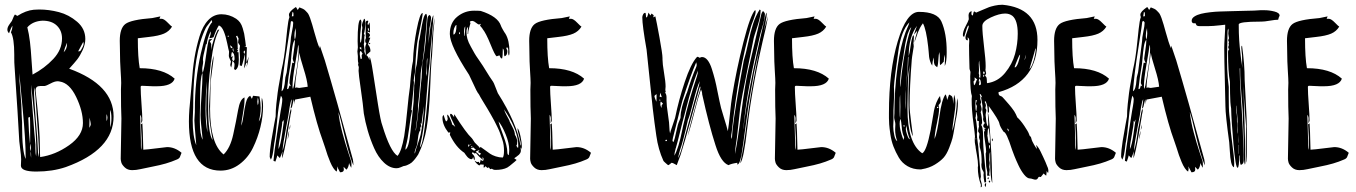

<svg xmlns="http://www.w3.org/2000/svg" viewBox="-20 -730 5707 808"><path d="M53 -663Q89 -686 122 -689Q125 -689 133 -689.5Q141 -690 145 -690Q186 -690 228 -679Q270 -668 304.5 -638.5Q339 -609 339 -566Q339 -543 327.5 -518.5Q316 -494 305 -480Q294 -466 274 -444L271 -441Q458 -373 458 -240Q458 -99 257 -27Q201 -8 133 -8Q68 -8 68 -33Q68 -38 68.5 -46.5Q69 -55 69 -59Q69 -75 64.5 -107.5Q60 -140 60 -155Q57 -219 41 -454Q40 -464 40 -486V-500Q40 -570 26 -594Q32 -608 32 -616V-622Q27 -615 18 -590Q11 -597 11 -605Q11 -612 14 -618Q17 -624 22.5 -631.5Q28 -639 30 -642Q39 -665 43 -669ZM241 -568Q241 -601 219.5 -622Q198 -643 159 -643Q118 -641 95 -615Q102 -588 106 -554.5Q110 -521 112.5 -479Q115 -437 117 -416Q168 -443 204.5 -482Q241 -521 241 -568ZM331 -551V-555Q309 -515 309 -514H312Q316 -515 317 -515Q318 -515 321.5 -520.5Q325 -526 328.5 -533.5Q332 -541 332 -546Q332 -549 331 -551ZM262 -545V-550Q252 -528 248 -510Q262 -524 262 -545ZM88 -68Q88 -139 75 -276.5Q62 -414 61 -423Q61 -395 66 -339.5Q71 -284 71 -256V-251Q71 -244 72 -232Q73 -220 73 -214V-200Q73 -93 88 -61ZM329 -212Q329 -263 300.5 -322Q272 -381 231 -387Q228 -388 222 -388Q210 -388 192.5 -378.5Q175 -369 167 -368H149Q130 -368 130 -351V-347Q148 -187 148 -106Q148 -81 149 -69Q213 -78 271 -119Q329 -160 329 -212ZM111 -373V-368Q111 -352 113 -320Q127 -133 129 -122V-105Q129 -83 132 -72Q132 -75 132.5 -81Q133 -87 133 -91Q133 -124 130.5 -164Q128 -204 125.5 -231Q123 -258 118 -305Q113 -352 111 -373ZM123 -362V-355Q123 -310 130.5 -226Q138 -142 139 -108Q139 -86 143 -69Q144 -75 144 -88Q144 -124 129 -324Q127 -350 123 -362ZM449 -233Q449 -254 444 -268Q443 -260 443 -244Q443 -236 443.5 -219Q444 -202 444 -194Q449 -210 449 -233ZM432 -235Q432 -241 429 -250Q428 -245 428 -235Q428 -225 429 -220Q432 -228 432 -235ZM106 -238 99 -235Q101 -174 106 -126Q107 -131 107 -143V-190Q107 -222 106 -238ZM357 -235Q357 -228 356.5 -213.5Q356 -199 356 -192Q362 -202 362 -207Q362 -212 357 -235ZM110 -107Q110 -112 108 -126Q106 -116 106 -111Q106 -102 109 -93Q109 -95 109.5 -99.5Q110 -104 110 -107ZM111 -66Q111 -83 110 -93Q109 -89 109 -82Q109 -76 111 -66Z M621 -654Q653 -660 655 -661Q653 -657 651 -651H660Q670 -651 686 -634.5Q702 -618 704 -618Q692 -598 670 -588.5Q648 -579 606.5 -574.5Q565 -570 560 -569Q560 -487 568 -443Q666 -443 715 -399Q705 -367 640 -367H623Q615 -367 600 -368Q585 -369 578 -369Q572 -369 572 -364Q572 -339 575.5 -292Q579 -245 579 -223Q579 -219 574 -211Q574 -215 574.5 -221Q575 -227 575 -230Q575 -240 570 -247V-237Q570 -222 571.5 -187.5Q573 -153 573 -137V-117Q573 -105 574 -99Q576 -106 576 -120V-149Q576 -158 574.5 -178Q573 -198 573 -207Q576 -208 579 -211Q581 -193 583 -100Q602 -101 636.5 -105.5Q671 -110 683 -111Q716 -111 744 -87Q743 -84 741.5 -80.5Q740 -77 739.5 -75.5Q739 -74 738 -71.5Q737 -69 736.5 -68Q736 -67 734.5 -65.5Q733 -64 732 -63Q731 -62 729 -61Q727 -60 725 -59Q702 -49 678 -42Q654 -35 620.5 -28.5Q587 -22 570 -18Q553 -14 536 -14Q517 -14 505 -25.5Q493 -37 490.5 -46.5Q488 -56 488 -62Q488 -63 491 -231Q489 -272 489 -353Q489 -358 489.5 -367Q490 -376 490 -381Q490 -395 487.5 -434Q485 -473 485 -505Q485 -516 484.5 -533.5Q484 -551 484 -558Q484 -611 507.5 -629Q531 -647 621 -654Z M1087 -283Q1087 -241 1076 -195.5Q1065 -150 1044.5 -108Q1024 -66 988 -39Q952 -12 908 -12Q775 -12 775 -219Q775 -243 777 -270Q779 -297 782.5 -330.5Q786 -364 787 -382Q791 -441 798.5 -486.5Q806 -532 819.5 -576.5Q833 -621 856.5 -645.5Q880 -670 912 -670Q945 -670 974 -651Q984 -644 990.5 -635Q997 -626 1001.5 -611Q1006 -596 1007.5 -588.5Q1009 -581 1012 -559.5Q1015 -538 1015 -535H1008L1019 -531Q1019 -521 1018 -504.5Q1017 -488 1017 -479Q1017 -472 1018 -468L1027 -492Q1022 -458 1017 -447Q1020 -459 1020 -462Q1020 -464 1018 -468Q1016 -465 1013 -456Q1010 -447 1007 -442Q1007 -448 1009 -465.5Q1011 -483 1011 -493V-503Q1009 -496 1005 -479Q1001 -462 997 -452L989 -455Q989 -461 989.5 -472.5Q990 -484 990 -489Q990 -494 989 -505Q988 -516 988 -522Q988 -526 990 -538Q984 -546 982 -551Q982 -554 983 -559.5Q984 -565 984 -568L978 -580Q974 -578 973 -576Q977 -572 978.5 -562Q980 -552 980 -540Q980 -528 981 -523Q980 -523 977 -522L982 -518L978 -511Q980 -510 984 -510V-505Q984 -502 984.5 -494Q985 -486 985 -480Q985 -441 969 -435L965 -441Q967 -451 967 -459Q967 -467 958 -474Q956 -455 953 -446Q949 -454 949 -457Q949 -460 950.5 -464.5Q952 -469 952 -471Q943 -489 943 -495Q943 -498 943.5 -504Q944 -510 944 -513Q942 -519 936 -548.5Q930 -578 921.5 -598.5Q913 -619 901 -623Q889 -604 879 -574Q876 -571 861 -569Q861 -571 864 -578.5Q867 -586 867 -591Q867 -595 866 -598Q850 -561 850 -542L847 -546Q846 -538 842.5 -524Q839 -510 836.5 -498Q834 -486 834 -478Q834 -477 834.5 -474.5Q835 -472 835 -470Q835 -465 833 -454.5Q831 -444 831 -439Q831 -433 833 -423Q840 -442 846.5 -492Q853 -542 859 -564L874 -567Q869 -561 863 -556Q869 -546 869 -543Q869 -527 868 -519Q879 -571 896 -604L903 -606Q880 -566 868 -468Q868 -467 867 -465V-463Q867 -461 866.5 -457.5Q866 -454 866 -452Q856 -379 856 -300V-279Q856 -167 875 -140Q862 -210 861 -239V-248Q861 -254 860.5 -266Q860 -278 860 -283Q861 -292 864.5 -374.5Q868 -457 879 -497Q879 -476 872.5 -433Q866 -390 866 -368Q866 -353 865 -321Q864 -289 864 -272Q864 -125 921 -80Q949 -107 961.5 -164Q974 -221 982 -267Q990 -313 1009 -320V-310Q1009 -289 1002.5 -253Q996 -217 995 -201Q1001 -214 1005 -244.5Q1009 -275 1015 -298.5Q1021 -322 1033 -327L1040 -314L1045 -327L1072 -324Q1077 -297 1077 -276Q1077 -248 1069 -219Q1082 -235 1082 -286Q1082 -290 1081.5 -297Q1081 -304 1081 -308Q1081 -310 1081.5 -313.5Q1082 -317 1082 -319Q1087 -304 1087 -283ZM873 -637 870 -646Q867 -640 858 -629Q849 -618 846 -612Q793 -506 793 -286V-279Q793 -269 792 -251Q791 -233 791 -224Q791 -155 806 -119Q798 -210 798 -223Q798 -229 799 -241Q800 -253 800 -259V-265Q800 -394 825 -504Q850 -614 873 -637ZM943 -578Q943 -580 939 -580V-579Q938 -578 938 -577Q938 -575 940 -575Q943 -575 943 -578ZM948 -540 952 -527 959 -530Q956 -534 948 -540ZM963 -518Q963 -520 961 -528Q959 -526 959 -522Q959 -521 959.5 -519Q960 -517 961 -514.5Q962 -512 962 -511Q963 -514 963 -518ZM1010 -517Q1006 -517 1006 -513L1005 -511Q1007 -505 1009 -503Q1011 -509 1011 -512Q1011 -515 1010 -517ZM967 -485Q967 -507 956 -511Q953 -504 953 -490Q959 -492 962 -494L959 -490Q957 -485 957 -482Q957 -479 961 -473Q967 -475 967 -481ZM832 -413V-423Q822 -405 822 -317V-292Q822 -285 821.5 -270.5Q821 -256 821 -248V-218Q821 -164 833 -142Q824 -221 824 -247Q824 -274 828 -329.5Q832 -385 832 -413ZM845 -271Q845 -214 853 -173Q853 -188 850.5 -220Q848 -252 848 -267Q848 -325 851 -388Q846 -348 846 -316Q846 -308 845.5 -293Q845 -278 845 -271ZM1065 -320Q1063 -308 1063 -303Q1063 -297 1065 -287Q1068 -294 1068 -303Q1068 -312 1065 -320Z M1196 -668Q1196 -681 1224 -700Q1226 -700 1227.5 -697.5Q1229 -695 1230.5 -692Q1232 -689 1233 -688L1240 -699Q1248 -696 1254.5 -693Q1261 -690 1266 -684.5Q1271 -679 1274 -676Q1277 -673 1280.5 -665Q1284 -657 1285 -654Q1286 -651 1289.5 -640Q1293 -629 1294 -626Q1297 -616 1303 -594Q1309 -572 1314.5 -555Q1320 -538 1325 -527Q1326 -531 1326 -538Q1327 -535 1347 -476Q1394 -319 1465 -59Q1467 -47 1467 -41V-34Q1448 -80 1429.5 -161Q1411 -242 1404 -258Q1406 -240 1410 -218.5Q1414 -197 1421 -171Q1428 -145 1432.5 -130Q1437 -115 1446.5 -85.5Q1456 -56 1458 -51Q1459 -46 1459 -37Q1459 -28 1458 -24Q1450 -39 1449 -44Q1447 -25 1438 -16L1426 -28Q1426 -26 1426.5 -21.5Q1427 -17 1427 -16Q1427 -5 1411 -5L1398 -30Q1398 -28 1398.5 -25Q1399 -22 1399 -21Q1399 -16 1397 -8Q1390 -12 1383 -22.5Q1376 -33 1369.5 -48.5Q1363 -64 1358.5 -77Q1354 -90 1348 -109.5Q1342 -129 1339 -136Q1314 -203 1286 -323L1222 -311L1217 -291Q1217 -292 1217.5 -296Q1218 -300 1218 -301Q1218 -303 1217.5 -306.5Q1217 -310 1217 -312Q1215 -308 1213 -298Q1211 -288 1209 -281Q1207 -274 1203 -274Q1204 -280 1206 -293Q1208 -306 1208 -312Q1204 -308 1199 -280Q1196 -253 1183.5 -190Q1171 -127 1169 -95Q1177 -118 1183 -162Q1184 -172 1186 -183.5Q1188 -195 1191 -208.5Q1194 -222 1195 -230Q1200 -264 1205 -273Q1206 -270 1206 -265Q1206 -261 1204 -253Q1202 -245 1202 -241Q1199 -224 1191 -175.5Q1183 -127 1177 -100Q1169 -66 1167 -64V-70Q1167 -78 1169 -94Q1165 -81 1158 -65Q1156 -66 1154.5 -68Q1153 -70 1150.5 -72.5Q1148 -75 1147 -76Q1146 -70 1139 -50Q1133 -52 1131 -53Q1134 -93 1146 -167.5Q1158 -242 1161 -262Q1162 -267 1165 -284.5Q1168 -302 1168 -312Q1168 -320 1162 -327Q1153 -292 1146.5 -224.5Q1140 -157 1136 -137Q1134 -129 1132 -110.5Q1130 -92 1127 -78.5Q1124 -65 1120 -58Q1115 -68 1115 -70Q1115 -95 1121.5 -136Q1128 -177 1134 -208Q1140 -239 1140 -240Q1140 -265 1143 -293Q1146 -321 1148.5 -340Q1151 -359 1157 -391.5Q1163 -424 1165 -437Q1176 -482 1183 -552Q1190 -622 1193 -638Q1195 -650 1198 -658Q1196 -664 1196 -668ZM1211 -680 1208 -661Q1210 -661 1212 -661.5Q1214 -662 1215 -662V-671Q1215 -679 1211 -680ZM1209 -642 1204 -639 1201 -615Q1199 -599 1188.5 -533.5Q1178 -468 1173 -427Q1168 -386 1165 -346Q1177 -352 1180 -395Q1180 -403 1183.5 -414.5Q1187 -426 1187 -430Q1203 -551 1203 -555Q1203 -570 1208.5 -596Q1214 -622 1214 -635Q1213 -638 1209 -642ZM1225 -589Q1225 -593 1224.5 -601Q1224 -609 1224 -612Q1219 -595 1219 -581Q1219 -569 1221 -563Q1225 -574 1225 -589ZM1221 -557V-563Q1214 -555 1210.5 -532.5Q1207 -510 1205 -483.5Q1203 -457 1201 -449Q1194 -413 1188 -355Q1192 -355 1193.5 -357Q1195 -359 1196 -363.5Q1197 -368 1198 -370L1204 -367Q1198 -379 1198 -380Q1198 -399 1210 -466Q1215 -466 1218 -465Q1212 -477 1212 -483Q1213 -494 1217 -519Q1221 -544 1221 -557ZM1237 -526Q1237 -537 1235 -542Q1233 -523 1222 -460Q1211 -397 1211 -366Q1211 -359 1213 -356Q1215 -362 1217 -370Q1219 -384 1225 -418.5Q1231 -453 1234 -478.5Q1237 -504 1237 -526ZM1275 -365Q1273 -393 1257.5 -441.5Q1242 -490 1240 -508Q1238 -488 1230 -436.5Q1222 -385 1222 -360Q1226 -362 1228 -362Q1236 -360 1240 -360Q1251 -361 1275 -365ZM1152 -102Q1161 -121 1167.5 -169.5Q1174 -218 1176 -227Q1172 -222 1171 -216L1168 -222Q1168 -203 1160 -162.5Q1152 -122 1152 -102ZM1198 -183Q1198 -195 1202 -206Q1202 -192 1198 -183ZM1191 -143Q1191 -162 1197 -180Q1197 -167 1191 -143Z M1678 -31Q1675 -30 1666 -26Q1657 -22 1649 -22Q1621 -22 1596 -45.5Q1571 -69 1554.5 -106.5Q1538 -144 1527.5 -180.5Q1517 -217 1511 -253Q1508 -289 1498.5 -354Q1489 -419 1489 -432Q1489 -434 1489.5 -439.5Q1490 -445 1490 -448Q1487 -454 1487 -460L1488 -462Q1488 -464 1488 -465Q1486 -470 1486 -480V-494Q1486 -497 1485 -503.5Q1484 -510 1484 -514Q1484 -516 1485 -522Q1486 -528 1486 -531Q1486 -535 1485.5 -543Q1485 -551 1485 -556Q1485 -644 1497 -648Q1501 -644 1501 -638Q1501 -629 1498 -605.5Q1495 -582 1495 -570Q1495 -567 1495.5 -560.5Q1496 -554 1496 -551L1499 -552Q1503 -570 1503 -585V-599Q1503 -601 1504 -605.5Q1505 -610 1505 -613Q1505 -615 1504 -619Q1503 -623 1503 -625Q1503 -630 1512 -651Q1517 -651 1517 -639Q1517 -601 1511 -587L1515 -583Q1513 -578 1513 -569V-560Q1513 -549 1511 -544Q1511 -543 1514 -521Q1513 -519 1513 -514Q1513 -512 1518 -497Q1519 -501 1519 -508Q1519 -511 1518 -519Q1517 -527 1517 -531Q1517 -534 1522 -549Q1517 -549 1517 -559Q1517 -564 1520 -570Q1519 -576 1519 -588V-608Q1519 -612 1518.5 -619.5Q1518 -627 1518 -629Q1518 -643 1526 -643Q1528 -643 1530 -642Q1530 -640 1528.5 -636Q1527 -632 1527 -629Q1527 -628 1529 -624Q1530 -625 1531 -627.5Q1532 -630 1533 -632Q1534 -634 1535 -636Q1537 -628 1537 -609V-593Q1532 -596 1526 -597Q1526 -593 1531.5 -590.5Q1537 -588 1537 -580Q1536 -579 1534 -576Q1532 -573 1531 -570Q1535 -572 1537 -572Q1538 -572 1538 -570Q1538 -569 1534 -558.5Q1530 -548 1529 -542Q1539 -532 1539 -514Q1536 -511 1532 -507.5Q1528 -504 1525 -501.5Q1522 -499 1522 -498Q1530 -492 1534 -478Q1535 -480 1535 -484V-490Q1540 -489 1549.5 -426.5Q1559 -364 1570.5 -291.5Q1582 -219 1589 -202Q1622 -93 1653 -74Q1670 -94 1681 -157Q1687 -194 1693.5 -262.5Q1700 -331 1705 -363Q1711 -443 1718 -473Q1720 -536 1733.5 -605.5Q1747 -675 1758 -675H1759Q1759 -663 1740 -573Q1735 -551 1732 -515.5Q1729 -480 1728 -453Q1727 -426 1726 -423Q1722 -404 1721 -391Q1722 -388 1722 -382Q1722 -378 1721 -370Q1720 -362 1720 -357V-354Q1712 -277 1711 -267Q1713 -265 1714 -265Q1709 -246 1702.5 -194.5Q1696 -143 1688 -115Q1686 -105 1686 -100Q1701 -109 1707 -173Q1717 -261 1721 -305V-312Q1721 -320 1722 -336.5Q1723 -353 1723 -361V-370Q1723 -374 1724.5 -380Q1726 -386 1726 -390V-395Q1726 -430 1734 -460Q1735 -462 1743 -555Q1746 -566 1751 -597.5Q1756 -629 1761 -649Q1766 -669 1773 -672Q1777 -669 1777 -659Q1765 -497 1752 -434Q1750 -424 1749.5 -401Q1749 -378 1747 -367Q1745 -336 1739 -284V-272Q1739 -255 1734 -220.5Q1729 -186 1729 -182L1730 -181Q1739 -234 1752 -382Q1755 -399 1755.5 -430Q1756 -461 1760 -474Q1770 -532 1773.5 -583Q1777 -634 1778.5 -649Q1780 -664 1788 -667Q1794 -662 1794 -655Q1794 -646 1791 -630Q1788 -614 1787 -610V-605Q1787 -600 1785 -588Q1785 -584 1783 -546Q1793 -652 1804 -666Q1804 -644 1796.5 -572Q1789 -500 1788 -464Q1782 -423 1774.5 -317.5Q1767 -212 1756 -155Q1755 -150 1753 -141Q1751 -132 1749.5 -124.5Q1748 -117 1747 -110Q1758 -118 1768 -199Q1779 -286 1791 -460Q1791 -464 1793 -490Q1795 -516 1796.5 -538Q1798 -560 1798 -567Q1799 -584 1803 -614Q1807 -644 1808 -654V-646Q1808 -634 1805.5 -612.5Q1803 -591 1803 -583Q1802 -575 1800 -529.5Q1798 -484 1796 -476Q1794 -455 1790 -354Q1786 -253 1775.5 -191.5Q1765 -130 1740 -80Q1738 -77 1733.5 -70.5Q1729 -64 1726.5 -61Q1724 -58 1720 -53.5Q1716 -49 1712.5 -46Q1709 -43 1703.5 -40Q1698 -37 1692 -34.5Q1686 -32 1678 -31ZM1534 -600Q1531 -612 1530 -613Q1528 -612 1528 -609Q1528 -600 1534 -600ZM1536 -550Q1538 -550 1538 -548Q1538 -544 1535 -544Q1533 -544 1533 -546Q1533 -548 1536 -550ZM1501 -521Q1501 -527 1500 -531H1497Q1494 -531 1493 -528Q1496 -523 1501 -521ZM1506 -504Q1505 -505 1503.5 -508Q1502 -511 1500.5 -513Q1499 -515 1496 -515Q1494 -511 1494 -503Q1494 -495 1498 -481Q1502 -483 1503 -484Q1503 -486 1502.5 -490Q1502 -494 1502 -497Q1502 -498 1503.5 -500.5Q1505 -503 1506 -504ZM1774 -409V-408Q1774 -411 1775 -415.5Q1776 -420 1776 -422Q1776 -442 1779 -487Q1779 -486 1778 -484V-483Q1776 -479 1776 -471Q1776 -463 1776 -461V-454Q1776 -448 1774.5 -437Q1773 -426 1773 -421Q1773 -419 1773.5 -415Q1774 -411 1774 -409ZM1725 -87Q1725 -85 1726 -84Q1728 -96 1737.5 -122.5Q1747 -149 1750 -163Q1761 -216 1764 -283Q1762 -270 1758.5 -245Q1755 -220 1754 -209Q1753 -210 1750 -212Q1750 -211 1751.5 -206Q1753 -201 1753 -198Q1753 -197 1752.5 -195Q1752 -193 1752 -192Q1750 -193 1748 -199Q1748 -196 1748.5 -190Q1749 -184 1749 -182Q1742 -175 1739 -148.5Q1736 -122 1734 -117Q1725 -97 1725 -87Z M1975 -685Q1994 -685 2003 -684Q2075 -661 2088 -622Q2088 -620 2095.5 -606.5Q2103 -593 2107 -588Q2124 -560 2124 -511Q2124 -501 2122 -496Q2118 -500 2119 -514Q2120 -528 2114 -531Q2111 -530 2111 -527Q2111 -525 2113 -521.5Q2115 -518 2115 -515Q2115 -496 2103 -493Q2101 -497 2101 -509.5Q2101 -522 2096 -526Q2096 -494 2093 -484Q2089 -484 2087.5 -486Q2086 -488 2084.5 -491.5Q2083 -495 2082 -497Q2080 -497 2075.5 -495Q2071 -493 2070 -493Q2063 -497 2044 -544Q2025 -591 2011 -608Q2010 -611 2006 -615Q2002 -619 2000 -622L2004 -630Q1998 -627 1996 -627Q1992 -627 1983.5 -634Q1975 -641 1969 -642Q1958 -642 1957 -637Q1958 -636 1959 -635Q1960 -634 1960 -633Q1959 -628 1954.5 -613Q1950 -598 1950 -587H1948Q1948 -597 1950 -617Q1943 -611 1943 -595Q1943 -581 1947 -566.5Q1951 -552 1961.5 -533.5Q1972 -515 1976.5 -506.5Q1981 -498 1996.5 -476Q2012 -454 2012 -453Q2047 -396 2055 -386Q2058 -382 2065.5 -362Q2073 -342 2075 -338Q2155 -212 2170 -119L2172 -118Q2172 -131 2165 -155Q2158 -179 2158 -191Q2165 -182 2170.5 -156Q2176 -130 2176 -115Q2176 -112 2175.5 -107Q2175 -102 2175 -100Q2175 -101 2174.5 -103.5Q2174 -106 2173 -107.5Q2172 -109 2171 -109Q2171 -107 2171.5 -102.5Q2172 -98 2172 -96Q2172 -90 2169 -85.5Q2166 -81 2164 -79Q2162 -77 2154 -71Q2146 -65 2144 -64L2154 -57Q2154 -56 2144.5 -48Q2135 -40 2125 -32L2115 -25Q2096 -15 2065 -15Q2056 -15 2050 -20Q2049 -20 2043 -18Q2039 -24 2037 -26Q2036 -25 2032 -23Q2030 -24 2027.5 -26.5Q2025 -29 2023 -31Q2021 -25 2015 -25Q2015 -27 2015.5 -31Q2016 -35 2016 -37Q2014 -37 2009 -37.5Q2004 -38 2002 -38L1998 -34Q1994 -34 1986.5 -41.5Q1979 -49 1977 -54Q1983 -50 1987 -48Q1988 -48 1990.5 -48.5Q1993 -49 1995 -49Q1996 -48 1996 -46Q1996 -44 1997 -43Q2001 -46 2001.5 -51.5Q2002 -57 2003 -59Q2006 -53 2013 -53Q2015 -57 2015 -61Q2015 -66 2010 -68Q2010 -66 2011 -62.5Q2012 -59 2012 -57Q1993 -73 1983 -86Q1982 -86 1980 -85Q1978 -84 1977 -84Q1975 -86 1969 -90L1966 -84Q1978 -74 1978 -64Q1978 -57 1977 -57Q1975 -57 1974 -59.5Q1973 -62 1972.5 -65Q1972 -68 1971 -69Q1970 -67 1969 -64Q1968 -60 1965 -60Q1959 -60 1954 -63.5Q1949 -67 1946.5 -70Q1944 -73 1939.5 -79Q1935 -85 1934 -87Q1899 -110 1874 -161Q1873 -162 1873 -163Q1873 -164 1874 -168Q1875 -172 1875 -173Q1874 -173 1871 -172.5Q1868 -172 1867 -172Q1842 -204 1842 -234Q1842 -243 1847 -246Q1848 -243 1851 -233.5Q1854 -224 1857 -219Q1864 -222 1864 -231Q1864 -232 1863 -236.5Q1862 -241 1862 -243Q1862 -246 1864 -248Q1870 -241 1876.5 -225.5Q1883 -210 1883 -206Q1890 -202 1896 -196Q1874 -240 1874 -246Q1874 -251 1877 -251Q1881 -251 1885.5 -244.5Q1890 -238 1891 -237Q1891 -249 1892 -249Q1942 -170 1965 -149Q1968 -146 1974 -136Q1976 -131 1987 -121Q1998 -111 1999 -107Q2000 -108 2001 -109.5Q2002 -111 2002 -112Q2008 -108 2021 -98.5Q2034 -89 2042.5 -83Q2051 -77 2066 -72Q2081 -67 2096 -67Q2101 -74 2101 -96Q2101 -107 2099.5 -119Q2098 -131 2093 -145Q2088 -159 2084.5 -169.5Q2081 -180 2072.5 -197Q2064 -214 2060 -222Q2056 -230 2045 -249Q2034 -268 2031 -273Q2028 -278 2015.5 -298.5Q2003 -319 2002 -321Q2001 -323 1997.5 -329.5Q1994 -336 1991 -339Q1987 -344 1972 -377Q1957 -410 1954 -415Q1873 -539 1873 -587Q1873 -634 1904 -659.5Q1935 -685 1975 -685ZM1901 -624 1899 -625Q1888 -611 1888 -591Q1888 -586 1889 -584Q1901 -589 1901 -624ZM1934 -582Q1934 -580 1936 -578Q1936 -584 1937 -597.5Q1938 -611 1938 -619Q1933 -614 1933 -596ZM1916 -590Q1916 -595 1913 -595Q1912 -593 1912 -590Q1912 -586 1914 -586Q1916 -586 1916 -590ZM2113 -252 2101 -270Q2104 -260 2110 -248.5Q2116 -237 2120.5 -229Q2125 -221 2125 -218Q2126 -215 2136.5 -195.5Q2147 -176 2147 -162Q2150 -160 2153.5 -149.5Q2157 -139 2157 -136Q2157 -121 2153 -117Q2156 -111 2160 -107Q2161 -110 2161 -117Q2161 -175 2113 -252ZM2123 -99Q2123 -128 2108 -164.5Q2093 -201 2078 -219Q2081 -204 2098 -159.5Q2115 -115 2115 -89Q2115 -79 2121 -77Q2123 -91 2123 -99ZM1962 -124H1960V-121L1963 -123ZM1957 -120Q1956 -120 1954 -121Q1952 -122 1951 -122Q1950 -118 1950 -111Q1953 -114 1957 -120ZM1968 -112Q1968 -115 1964 -115Q1963 -114 1963 -113Q1963 -110 1966 -110Q1968 -110 1968 -112ZM1973 -109H1972Q1966 -108 1961 -105Q1965 -102 1975 -96L1983 -100Q1977 -104 1973 -109ZM1992 -90 1998 -99Q1984 -94 1982 -91Q1983 -90 1989 -86Q1995 -82 1998 -76Q2003 -81 2004 -84Z M2344 -654Q2376 -660 2378 -661Q2376 -657 2374 -651H2383Q2393 -651 2409 -634.5Q2425 -618 2427 -618Q2415 -598 2393 -588.5Q2371 -579 2329.5 -574.5Q2288 -570 2283 -569Q2283 -487 2291 -443Q2389 -443 2438 -399Q2428 -367 2363 -367H2346Q2338 -367 2323 -368Q2308 -369 2301 -369Q2295 -369 2295 -364Q2295 -339 2298.5 -292Q2302 -245 2302 -223Q2302 -219 2297 -211Q2297 -215 2297.5 -221Q2298 -227 2298 -230Q2298 -240 2293 -247V-237Q2293 -222 2294.5 -187.5Q2296 -153 2296 -137V-117Q2296 -105 2297 -99Q2299 -106 2299 -120V-149Q2299 -158 2297.5 -178Q2296 -198 2296 -207Q2299 -208 2302 -211Q2304 -193 2306 -100Q2325 -101 2359.5 -105.5Q2394 -110 2406 -111Q2439 -111 2467 -87Q2466 -84 2464.5 -80.5Q2463 -77 2462.5 -75.5Q2462 -74 2461 -71.5Q2460 -69 2459.5 -68Q2459 -67 2457.5 -65.5Q2456 -64 2455 -63Q2454 -62 2452 -61Q2450 -60 2448 -59Q2425 -49 2401 -42Q2377 -35 2343.5 -28.5Q2310 -22 2293 -18Q2276 -14 2259 -14Q2240 -14 2228 -25.5Q2216 -37 2213.5 -46.5Q2211 -56 2211 -62Q2211 -63 2214 -231Q2212 -272 2212 -353Q2212 -358 2212.5 -367Q2213 -376 2213 -381Q2213 -395 2210.5 -434Q2208 -473 2208 -505Q2208 -516 2207.5 -533.5Q2207 -551 2207 -558Q2207 -611 2230.5 -629Q2254 -647 2344 -654Z M3177 -690 3181 -687Q3181 -669 3176 -649Q3171 -629 3163 -605.5Q3155 -582 3152 -570Q3145 -533 3122.5 -423Q3100 -313 3095 -276L3081 -149Q3080 -142 3076.5 -118.5Q3073 -95 3073 -82Q3084 -134 3099.5 -255Q3115 -376 3130 -440Q3178 -648 3184 -671Q3185 -676 3191 -684Q3199 -676 3199 -671Q3199 -660 3196 -646Q3193 -632 3187.5 -614Q3182 -596 3180 -588Q3126 -361 3112 -225Q3112 -221 3110 -207Q3108 -193 3108 -184Q3123 -331 3198 -650Q3202 -672 3207 -677Q3207 -649 3182.5 -549Q3158 -449 3153 -423Q3131 -304 3123 -238Q3104 -96 3100 -75Q3099 -73 3096.5 -62Q3094 -51 3091 -45Q3088 -39 3083 -37V-45Q3056 -41 3046 -35Q3014 -46 2991 -119Q2964 -202 2935 -333Q2935 -344 2930 -354Q2919 -323 2904 -264.5Q2889 -206 2884 -190Q2876 -162 2874 -158Q2881 -190 2897 -248Q2913 -306 2919 -329Q2920 -333 2924 -345.5Q2928 -358 2928 -366Q2923 -362 2922 -354Q2915 -330 2888 -230Q2861 -130 2844 -78Q2830 -39 2828 -35Q2827 -35 2819 -40Q2811 -45 2806 -45Q2805 -44 2799.5 -39.5Q2794 -35 2792 -35Q2791 -35 2781.5 -43.5Q2772 -52 2772 -53Q2750 -101 2742 -159Q2734 -213 2727 -273.5Q2720 -334 2713 -406.5Q2706 -479 2701 -521Q2683 -623 2683 -657Q2683 -663 2686.5 -669.5Q2690 -676 2695 -676Q2697 -676 2697.5 -672.5Q2698 -669 2698.5 -663Q2699 -657 2699 -656Q2703 -658 2704.5 -661Q2706 -664 2707 -669.5Q2708 -675 2709 -677Q2715 -669 2717 -665Q2718 -666 2719.5 -669Q2721 -672 2722 -673Q2728 -669 2731 -666L2729 -657Q2732 -659 2738 -661Q2743 -640 2755.5 -571.5Q2768 -503 2768 -486V-480Q2768 -462 2774.5 -423.5Q2781 -385 2781 -366Q2781 -364 2780.5 -359Q2780 -354 2780 -352Q2780 -348 2782 -342Q2781 -342 2780 -341.5Q2779 -341 2778 -341Q2785 -334 2785 -320V-306Q2785 -287 2791 -248.5Q2797 -210 2797 -192Q2797 -180 2800 -168Q2800 -173 2810 -201Q2820 -229 2821 -234Q2836 -308 2861.5 -384.5Q2887 -461 2912 -489Q2914 -491 2916 -491Q2918 -491 2920.5 -489Q2923 -487 2925 -487Q2931 -490 2934 -490Q2947 -490 2957.5 -477Q2968 -464 2975.5 -440.5Q2983 -417 2988.5 -395.5Q2994 -374 2999.5 -345Q3005 -316 3008 -304Q3012 -281 3025.5 -238.5Q3039 -196 3043 -178Q3047 -202 3052 -251.5Q3057 -301 3061 -325Q3079 -437 3108.5 -552.5Q3138 -668 3158 -688Q3160 -685 3160 -681Q3160 -670 3150.5 -646Q3141 -622 3140 -617Q3088 -439 3060 -180Q3060 -177 3059 -172Q3058 -167 3057.5 -163Q3057 -159 3057 -156Q3057 -151 3059 -145Q3061 -152 3061.5 -166Q3062 -180 3063 -185Q3072 -269 3110 -475Q3119 -504 3129 -551Q3139 -598 3149.5 -630.5Q3160 -663 3177 -690ZM3161 -446Q3187 -583 3212 -662Q3211 -652 3202 -609Q3148 -387 3125 -193Q3110 -58 3095 -43Q3109 -104 3123 -216L3125 -230Q3136 -316 3161 -446ZM2912 -458Q2912 -460 2910 -468Q2885 -411 2852 -307Q2848 -294 2812 -150Q2810 -142 2810 -139Q2810 -135 2814 -132Q2820 -145 2826 -176Q2832 -207 2839 -222Q2844 -232 2844 -236Q2844 -274 2869 -336L2871 -340Q2891 -405 2909 -446Q2912 -452 2912 -458ZM2913 -409Q2917 -420 2917 -433Q2902 -395 2890.5 -357Q2879 -319 2871 -287.5Q2863 -256 2861 -249Q2854 -225 2842.5 -177.5Q2831 -130 2824 -106L2823 -105Q2823 -104 2823 -103Q2818 -86 2818 -75Q2827 -91 2835 -117Q2843 -143 2849.5 -175.5Q2856 -208 2859 -218Q2874 -292 2913 -409ZM2921 -369Q2923 -377 2925 -389Q2913 -364 2898 -303.5Q2883 -243 2875 -225Q2855 -135 2841 -96Q2834 -71 2833 -65Q2841 -76 2852 -116Q2852 -117 2852.5 -118.5Q2853 -120 2853 -121Q2857 -134 2881.5 -227Q2906 -320 2921 -369ZM2759 -340 2756 -323 2765 -321ZM2743 -318V-334Q2734 -328 2734 -325Q2734 -321 2742 -302Q2743 -307 2743 -318ZM2759 -309Q2759 -311 2755 -311Q2755 -306 2757 -306Q2759 -306 2759 -309ZM2770 -294 2761 -303Q2759 -300 2759 -292Q2759 -282 2765 -276Q2765 -278 2764.5 -280Q2764 -282 2764 -283Q2764 -288 2770 -294ZM2784 -142Q2780 -142 2780 -138Q2780 -136 2783 -136Q2787 -136 2787 -139Q2787 -142 2784 -142Z M3374 -654Q3406 -660 3408 -661Q3406 -657 3404 -651H3413Q3423 -651 3439 -634.5Q3455 -618 3457 -618Q3445 -598 3423 -588.5Q3401 -579 3359.5 -574.5Q3318 -570 3313 -569Q3313 -487 3321 -443Q3419 -443 3468 -399Q3458 -367 3393 -367H3376Q3368 -367 3353 -368Q3338 -369 3331 -369Q3325 -369 3325 -364Q3325 -339 3328.5 -292Q3332 -245 3332 -223Q3332 -219 3327 -211Q3327 -215 3327.5 -221Q3328 -227 3328 -230Q3328 -240 3323 -247V-237Q3323 -222 3324.5 -187.5Q3326 -153 3326 -137V-117Q3326 -105 3327 -99Q3329 -106 3329 -120V-149Q3329 -158 3327.5 -178Q3326 -198 3326 -207Q3329 -208 3332 -211Q3334 -193 3336 -100Q3355 -101 3389.5 -105.5Q3424 -110 3436 -111Q3469 -111 3497 -87Q3496 -84 3494.5 -80.5Q3493 -77 3492.5 -75.5Q3492 -74 3491 -71.5Q3490 -69 3489.5 -68Q3489 -67 3487.5 -65.5Q3486 -64 3485 -63Q3484 -62 3482 -61Q3480 -60 3478 -59Q3455 -49 3431 -42Q3407 -35 3373.5 -28.5Q3340 -22 3323 -18Q3306 -14 3289 -14Q3270 -14 3258 -25.5Q3246 -37 3243.5 -46.5Q3241 -56 3241 -62Q3241 -63 3244 -231Q3242 -272 3242 -353Q3242 -358 3242.5 -367Q3243 -376 3243 -381Q3243 -395 3240.5 -434Q3238 -473 3238 -505Q3238 -516 3237.5 -533.5Q3237 -551 3237 -558Q3237 -611 3260.5 -629Q3284 -647 3374 -654Z M3860 -18Q3858 -17 3853 -17Q3823 -17 3799.5 -30.5Q3776 -44 3762.5 -67Q3749 -90 3740 -113.5Q3731 -137 3727 -164.5Q3723 -192 3722 -206.5Q3721 -221 3721 -233V-254Q3721 -432 3758 -556Q3795 -680 3847 -680Q3924 -680 3942 -639Q3964 -589 3964 -513V-508Q3964 -468 3956 -452V-459Q3956 -464 3956.5 -473.5Q3957 -483 3957 -487Q3957 -490 3956.5 -494Q3956 -498 3956 -500Q3953 -489 3951 -467Q3951 -469 3949 -469Q3946 -462 3936 -456Q3935 -462 3935 -475V-489Q3935 -497 3933 -511Q3930 -501 3929 -479.5Q3928 -458 3924 -447Q3915 -453 3912.5 -459Q3910 -465 3910 -474.5Q3910 -484 3909 -488Q3904 -471 3903 -454Q3898 -461 3894.5 -471.5Q3891 -482 3890 -490.5Q3889 -499 3888 -514Q3887 -529 3886 -534Q3878 -606 3864 -632Q3857 -623 3851.5 -612.5Q3846 -602 3843 -594Q3840 -586 3835.5 -572Q3831 -558 3828 -551Q3829 -561 3834 -577.5Q3839 -594 3840 -601Q3839 -600 3826 -584Q3828 -591 3832.5 -603.5Q3837 -616 3839 -621Q3804 -575 3804 -493Q3808 -505 3812 -536Q3816 -567 3823 -583L3826 -577Q3826 -554 3822 -534Q3823 -537 3824.5 -542Q3826 -547 3827 -549Q3826 -537 3822 -513.5Q3818 -490 3817 -478Q3808 -363 3808 -288Q3808 -262 3814.5 -215Q3821 -168 3822 -156Q3803 -190 3803 -315Q3803 -404 3809 -456Q3801 -416 3801 -380Q3801 -364 3800 -333Q3799 -302 3799 -287V-272Q3799 -127 3861 -85Q3879 -93 3897 -185Q3897 -186 3897.5 -188.5Q3898 -191 3898 -192Q3900 -203 3904 -226.5Q3908 -250 3910.5 -264.5Q3913 -279 3920 -297Q3927 -315 3936 -326Q3939 -308 3939 -305Q3939 -297 3930 -288Q3932 -276 3932 -272Q3932 -253 3922.5 -209.5Q3913 -166 3913 -145Q3924 -171 3933.5 -241Q3943 -311 3959 -333Q3964 -326 3966 -309L3974 -332Q3984 -328 3987 -323Q3990 -318 3990.5 -305.5Q3991 -293 3991 -292Q3992 -298 3993 -311Q3994 -324 3996 -331Q4001 -313 4001 -297Q4001 -277 3994.5 -237.5Q3988 -198 3988 -178Q4004 -235 4008 -317Q4011 -306 4011 -295Q4011 -270 4004 -233Q4004 -232 4003 -230Q4002 -225 3997 -194Q3992 -163 3988.5 -149Q3985 -135 3974.5 -108Q3964 -81 3951 -66.5Q3938 -52 3914.5 -37.5Q3891 -23 3860 -18ZM3791 -595Q3792 -599 3798.5 -613Q3805 -627 3807 -636Q3772 -601 3760 -511Q3743 -391 3742 -365Q3742 -360 3742.5 -350.5Q3743 -341 3743 -336Q3743 -324 3741.5 -300Q3740 -276 3740 -265V-222Q3740 -218 3739.5 -210Q3739 -202 3739 -198Q3739 -181 3743.5 -160.5Q3748 -140 3756 -136Q3747 -160 3747 -185Q3747 -189 3747.5 -196.5Q3748 -204 3748 -207Q3748 -213 3745.5 -222Q3743 -231 3743 -236Q3743 -239 3743.5 -245Q3744 -251 3744 -254V-258Q3744 -353 3757 -446.5Q3770 -540 3791 -595ZM3775 -424Q3790 -545 3815 -616Q3810 -611 3806 -602.5Q3802 -594 3799.5 -586.5Q3797 -579 3794 -565.5Q3791 -552 3789.5 -545Q3788 -538 3786 -522.5Q3784 -507 3783 -503Q3783 -502 3782.5 -499.5Q3782 -497 3782 -495Q3768 -417 3768 -380Q3768 -368 3769 -363Q3769 -364 3775 -424ZM3803 -487V-493Q3801 -489 3801 -488Q3801 -457 3795 -392Q3789 -327 3789 -297Q3789 -278 3790 -269Q3790 -284 3791 -312.5Q3792 -341 3792 -354Q3793 -366 3798 -414Q3803 -462 3803 -487ZM3768 -331Q3766 -321 3766 -301V-261Q3766 -241 3768 -231Q3768 -239 3768.5 -255.5Q3769 -272 3769 -281Q3769 -290 3768.5 -306Q3768 -322 3768 -331ZM3929 -278 3926 -281Q3923 -281 3923 -277Q3923 -275 3926 -275Q3929 -275 3929 -278ZM3785 -153Q3777 -168 3775 -194.5Q3773 -221 3769 -230Q3766 -220 3766 -209Q3766 -183 3782 -141ZM3792 -187Q3792 -178 3798 -161Q3804 -144 3809 -144Q3799 -168 3794 -204V-199Q3792 -191 3792 -187ZM3788 -201 3782 -204 3784 -195Z M4088 -677Q4096 -680 4115 -688.5Q4134 -697 4142.5 -700Q4151 -703 4166.5 -706.5Q4182 -710 4199 -710Q4346 -696 4346 -562Q4346 -387 4182 -342Q4182 -333 4184.5 -330Q4187 -327 4192 -325.5Q4197 -324 4200 -320Q4203 -317 4213 -305.5Q4223 -294 4226.5 -290Q4230 -286 4237.5 -276.5Q4245 -267 4248 -262Q4251 -257 4255 -249.5Q4259 -242 4261 -236Q4274 -225 4290.5 -200.5Q4307 -176 4310 -167Q4313 -157 4316 -156Q4319 -155 4322 -141Q4323 -137 4331 -122.5Q4339 -108 4344 -103Q4344 -105 4342.5 -111Q4341 -117 4340 -120Q4343 -118 4348.5 -110.5Q4354 -103 4359 -92.5Q4364 -82 4370 -69.5Q4376 -57 4380 -47.5Q4384 -38 4387 -30L4390 -23Q4392 -15 4392 -11Q4392 -10 4391.5 -6.5Q4391 -3 4391 -2Q4387 -5 4385 -11Q4384 -7 4384 -1Q4384 5 4383 9Q4380 8 4376.5 4.5Q4373 1 4372 0L4360 15Q4359 15 4357 14.5Q4355 14 4354 14Q4350 14 4347.5 20Q4345 26 4337 26Q4333 26 4326 23.5Q4319 21 4314 21Q4303 21 4290 5Q4277 -11 4266 -34.5Q4255 -58 4249 -73.5Q4243 -89 4239 -100Q4215 -175 4204 -175Q4188 -197 4185.5 -211Q4183 -225 4141 -284Q4141 -281 4141.5 -274.5Q4142 -268 4142 -265Q4142 -259 4141 -256H4137Q4137 -288 4127 -305Q4126 -304 4124 -301Q4129 -293 4129 -285Q4129 -284 4128 -281Q4127 -278 4127 -276Q4127 -274 4129 -271Q4131 -268 4131 -266Q4131 -264 4128 -249V-244Q4129 -240 4129.5 -232Q4130 -224 4131 -217Q4132 -210 4134 -204.5Q4136 -199 4138 -198Q4139 -203 4139 -212Q4139 -219 4138 -233Q4137 -247 4137 -254Q4141 -255 4147.5 -157Q4154 -59 4154 -30Q4154 -2 4156 40Q4147 21 4147 -60V-90Q4143 -86 4143 -57Q4143 -56 4145 -44Q4145 -41 4144 -35.5Q4143 -30 4143 -28Q4143 -26 4144 -22Q4145 -18 4145 -16Q4145 -13 4144 -7Q4143 -1 4143 2Q4143 4 4145 10Q4138 10 4134 9Q4134 7 4134.5 3Q4135 -1 4135 -3Q4135 -7 4132.5 -18.5Q4130 -30 4130 -34Q4129 -59 4128 -83Q4128 -85 4130 -91Q4130 -104 4125.5 -132Q4121 -160 4121 -173Q4121 -175 4125 -183L4120 -188H4129Q4128 -189 4124.5 -191Q4121 -193 4119.5 -195Q4118 -197 4118 -200Q4118 -207 4126 -213Q4120 -213 4117 -228Q4118 -231 4118 -236Q4118 -242 4116 -252Q4114 -262 4114 -268Q4114 -270 4114.5 -275Q4115 -280 4115 -283L4108 -323Q4109 -322 4110.5 -321Q4112 -320 4113 -320Q4109 -333 4104 -335Q4103 -334 4103 -333Q4103 -331 4104.5 -327.5Q4106 -324 4106 -323Q4106 -322 4105.5 -320Q4105 -318 4105 -317Q4105 -314 4107 -308Q4109 -302 4109 -300Q4109 -296 4106 -292Q4111 -275 4111 -271Q4111 -266 4107 -258Q4113 -238 4113 -212L4109 -204Q4117 -195 4117 -160Q4117 -112 4123 -57.5Q4129 -3 4130 36Q4128 38 4123 38Q4119 18 4119 7Q4119 1 4120 -2Q4120 -6 4115 -14Q4110 -22 4110 -38Q4110 -40 4110.5 -42Q4111 -44 4111 -46Q4111 -85 4106.5 -98Q4102 -111 4102 -125Q4102 -127 4103 -131Q4104 -135 4104 -138L4102 -144Q4100 -150 4100 -153Q4100 -157 4102 -167Q4100 -170 4096 -178Q4099 -196 4100 -197Q4099 -201 4099 -208Q4099 -216 4100 -220Q4092 -220 4092 -225Q4092 -227 4092.5 -231Q4093 -235 4093 -237Q4093 -241 4091 -249Q4089 -257 4089 -258L4087 -259V-249Q4087 -239 4085 -234Q4088 -225 4089.5 -210.5Q4091 -196 4092 -186V-175Q4092 -173 4091.5 -170Q4091 -167 4091 -166Q4091 -155 4094.5 -131.5Q4098 -108 4098 -97Q4102 -57 4103.5 -35Q4105 -13 4108 13Q4108 15 4107 18.5Q4106 22 4106 23Q4106 26 4109 34.5Q4112 43 4112 52Q4112 58 4107 58Q4107 57 4107.5 53.5Q4108 50 4108 48Q4095 13 4095 -26Q4095 -27 4095.5 -29Q4096 -31 4096 -32Q4096 -51 4091 -78Q4086 -105 4086 -107Q4086 -113 4084 -121Q4082 -129 4082 -143Q4082 -151 4083 -156Q4082 -171 4077.5 -204Q4073 -237 4071 -263Q4069 -289 4069 -313Q4069 -321 4070 -326Q4063 -345 4063 -409Q4063 -412 4063.5 -417.5Q4064 -423 4064 -426Q4064 -429 4062 -434Q4060 -439 4060 -442Q4058 -506 4058 -539Q4058 -543 4058.5 -549Q4059 -555 4059 -558Q4059 -569 4052 -573Q4052 -572 4052.5 -568Q4053 -564 4053 -563Q4053 -561 4052 -560Q4043 -561 4043 -572Q4043 -580 4050 -597Q4057 -614 4057 -622H4054Q4049 -616 4038 -576L4036 -575Q4032 -578 4032 -582Q4032 -598 4043.5 -619.5Q4055 -641 4057 -649Q4057 -652 4056.5 -657.5Q4056 -663 4056 -665Q4056 -680 4069 -683Q4069 -682 4068.5 -678Q4068 -674 4068 -673Q4068 -665 4074 -665Q4077 -682 4080 -682ZM4263 -588Q4263 -644 4241 -663Q4228 -673 4210 -673Q4185 -673 4149.5 -656.5Q4114 -640 4114 -621Q4114 -592 4121 -535Q4128 -478 4128 -452Q4128 -441 4127 -436Q4127 -434 4128.5 -428.5Q4130 -423 4130 -421Q4130 -420 4125 -410Q4129 -410 4131 -405Q4133 -400 4133 -391Q4133 -382 4134 -380Q4179 -386 4209.5 -423Q4240 -460 4251.5 -502.5Q4263 -545 4263 -588ZM4339 -526 4337 -525Q4333 -508 4324 -478.5Q4315 -449 4312 -439Q4322 -448 4330 -475.5Q4338 -503 4339 -526ZM4291 -477Q4296 -484 4298 -500Q4297 -499 4291 -477ZM4273 -500Q4270 -499 4264.5 -486Q4259 -473 4254 -460L4250 -448Q4251 -447 4251 -446Q4258 -447 4265 -466.5Q4272 -486 4273 -500ZM4106 -413Q4106 -424 4103.5 -444Q4101 -464 4101 -475Q4099 -470 4099 -459Q4099 -455 4099.5 -447Q4100 -439 4100 -435Q4100 -432 4099.5 -427.5Q4099 -423 4099 -421Q4099 -419 4100 -417Q4101 -415 4101 -414Q4101 -412 4100.5 -410Q4100 -408 4100 -407Q4100 -404 4105 -402Q4105 -403 4105.5 -407Q4106 -411 4106 -413ZM4118 -429Q4118 -428 4118 -426L4117 -425Q4117 -421 4120 -418Q4124 -419 4124 -424Q4124 -429 4118 -429ZM4120 -416Q4120 -415 4119 -415Q4117 -411 4117 -410Q4117 -407 4119 -407Q4122 -407 4122 -412Q4122 -416 4120 -416ZM4093 -395Q4091 -396 4087.5 -399.5Q4084 -403 4081 -404Q4082 -400 4082 -393Q4081 -392 4079.5 -390Q4078 -388 4077 -387Q4077 -384 4078 -378.5Q4079 -373 4079 -371Q4084 -374 4087 -384.5Q4090 -395 4093 -395ZM4108 -376Q4108 -394 4101 -400Q4101 -392 4098 -388Q4101 -388 4102 -387Q4101 -384 4100.5 -378.5Q4100 -373 4100 -371Q4108 -373 4108 -376ZM4091 -309H4086Q4085 -301 4085 -286Q4085 -270 4087 -263L4089 -264Q4089 -270 4091 -284Q4087 -292 4087 -294Q4087 -296 4089 -301.5Q4091 -307 4091 -309ZM4146 -145Q4146 -155 4141 -190Q4138 -190 4137 -183Q4136 -176 4136 -168Q4136 -160 4135 -159Q4136 -157 4137.5 -144Q4139 -131 4143 -126Q4146 -128 4146 -145ZM4225 -182Q4225 -184 4224 -185.5Q4223 -187 4221 -188Q4219 -189 4218 -189Q4219 -187 4221 -182.5Q4223 -178 4224 -176V-178Q4225 -181 4225 -182ZM4087 -147 4085 -146 4087 -143 4089 -146ZM4154 -142Q4154 -147 4157 -147Q4158 -146 4158 -142Q4158 -141 4157.5 -139Q4157 -137 4157 -136Q4154 -136 4154 -142ZM4146 -104V-120Q4142 -120 4142 -112Q4142 -111 4143 -109Q4143 -104 4146 -104ZM4139 16Q4141 16 4141 19Q4141 24 4138 24Q4136 24 4136 21Q4136 18 4139 16ZM4141 33Q4141 30 4143 30Q4147 30 4147 35Q4147 36 4146 38Q4141 38 4141 33ZM4124 49Q4124 43 4130 40Q4130 47 4128 57Q4124 53 4124 49Z M4553 -654Q4585 -660 4587 -661Q4585 -657 4583 -651H4592Q4602 -651 4618 -634.5Q4634 -618 4636 -618Q4624 -598 4602 -588.5Q4580 -579 4538.5 -574.5Q4497 -570 4492 -569Q4492 -487 4500 -443Q4598 -443 4647 -399Q4637 -367 4572 -367H4555Q4547 -367 4532 -368Q4517 -369 4510 -369Q4504 -369 4504 -364Q4504 -339 4507.5 -292Q4511 -245 4511 -223Q4511 -219 4506 -211Q4506 -215 4506.5 -221Q4507 -227 4507 -230Q4507 -240 4502 -247V-237Q4502 -222 4503.5 -187.5Q4505 -153 4505 -137V-117Q4505 -105 4506 -99Q4508 -106 4508 -120V-149Q4508 -158 4506.5 -178Q4505 -198 4505 -207Q4508 -208 4511 -211Q4513 -193 4515 -100Q4534 -101 4568.5 -105.5Q4603 -110 4615 -111Q4648 -111 4676 -87Q4675 -84 4673.5 -80.5Q4672 -77 4671.5 -75.5Q4671 -74 4670 -71.5Q4669 -69 4668.5 -68Q4668 -67 4666.5 -65.5Q4665 -64 4664 -63Q4663 -62 4661 -61Q4659 -60 4657 -59Q4634 -49 4610 -42Q4586 -35 4552.5 -28.5Q4519 -22 4502 -18Q4485 -14 4468 -14Q4449 -14 4437 -25.5Q4425 -37 4422.5 -46.5Q4420 -56 4420 -62Q4420 -63 4423 -231Q4421 -272 4421 -353Q4421 -358 4421.5 -367Q4422 -376 4422 -381Q4422 -395 4419.5 -434Q4417 -473 4417 -505Q4417 -516 4416.5 -533.5Q4416 -551 4416 -558Q4416 -611 4439.5 -629Q4463 -647 4553 -654Z M4779 -668Q4779 -681 4807 -700Q4809 -700 4810.5 -697.5Q4812 -695 4813.5 -692Q4815 -689 4816 -688L4823 -699Q4831 -696 4837.5 -693Q4844 -690 4849 -684.5Q4854 -679 4857 -676Q4860 -673 4863.5 -665Q4867 -657 4868 -654Q4869 -651 4872.5 -640Q4876 -629 4877 -626Q4880 -616 4886 -594Q4892 -572 4897.5 -555Q4903 -538 4908 -527Q4909 -531 4909 -538Q4910 -535 4930 -476Q4977 -319 5048 -59Q5050 -47 5050 -41V-34Q5031 -80 5012.5 -161Q4994 -242 4987 -258Q4989 -240 4993 -218.5Q4997 -197 5004 -171Q5011 -145 5015.5 -130Q5020 -115 5029.5 -85.5Q5039 -56 5041 -51Q5042 -46 5042 -37Q5042 -28 5041 -24Q5033 -39 5032 -44Q5030 -25 5021 -16L5009 -28Q5009 -26 5009.5 -21.5Q5010 -17 5010 -16Q5010 -5 4994 -5L4981 -30Q4981 -28 4981.5 -25Q4982 -22 4982 -21Q4982 -16 4980 -8Q4973 -12 4966 -22.5Q4959 -33 4952.5 -48.5Q4946 -64 4941.5 -77Q4937 -90 4931 -109.5Q4925 -129 4922 -136Q4897 -203 4869 -323L4805 -311L4800 -291Q4800 -292 4800.5 -296Q4801 -300 4801 -301Q4801 -303 4800.5 -306.5Q4800 -310 4800 -312Q4798 -308 4796 -298Q4794 -288 4792 -281Q4790 -274 4786 -274Q4787 -280 4789 -293Q4791 -306 4791 -312Q4787 -308 4782 -280Q4779 -253 4766.5 -190Q4754 -127 4752 -95Q4760 -118 4766 -162Q4767 -172 4769 -183.5Q4771 -195 4774 -208.5Q4777 -222 4778 -230Q4783 -264 4788 -273Q4789 -270 4789 -265Q4789 -261 4787 -253Q4785 -245 4785 -241Q4782 -224 4774 -175.5Q4766 -127 4760 -100Q4752 -66 4750 -64V-70Q4750 -78 4752 -94Q4748 -81 4741 -65Q4739 -66 4737.5 -68Q4736 -70 4733.5 -72.5Q4731 -75 4730 -76Q4729 -70 4722 -50Q4716 -52 4714 -53Q4717 -93 4729 -167.5Q4741 -242 4744 -262Q4745 -267 4748 -284.5Q4751 -302 4751 -312Q4751 -320 4745 -327Q4736 -292 4729.5 -224.5Q4723 -157 4719 -137Q4717 -129 4715 -110.5Q4713 -92 4710 -78.5Q4707 -65 4703 -58Q4698 -68 4698 -70Q4698 -95 4704.5 -136Q4711 -177 4717 -208Q4723 -239 4723 -240Q4723 -265 4726 -293Q4729 -321 4731.5 -340Q4734 -359 4740 -391.5Q4746 -424 4748 -437Q4759 -482 4766 -552Q4773 -622 4776 -638Q4778 -650 4781 -658Q4779 -664 4779 -668ZM4794 -680 4791 -661Q4793 -661 4795 -661.5Q4797 -662 4798 -662V-671Q4798 -679 4794 -680ZM4792 -642 4787 -639 4784 -615Q4782 -599 4771.5 -533.5Q4761 -468 4756 -427Q4751 -386 4748 -346Q4760 -352 4763 -395Q4763 -403 4766.5 -414.5Q4770 -426 4770 -430Q4786 -551 4786 -555Q4786 -570 4791.5 -596Q4797 -622 4797 -635Q4796 -638 4792 -642ZM4808 -589Q4808 -593 4807.5 -601Q4807 -609 4807 -612Q4802 -595 4802 -581Q4802 -569 4804 -563Q4808 -574 4808 -589ZM4804 -557V-563Q4797 -555 4793.5 -532.5Q4790 -510 4788 -483.5Q4786 -457 4784 -449Q4777 -413 4771 -355Q4775 -355 4776.5 -357Q4778 -359 4779 -363.5Q4780 -368 4781 -370L4787 -367Q4781 -379 4781 -380Q4781 -399 4793 -466Q4798 -466 4801 -465Q4795 -477 4795 -483Q4796 -494 4800 -519Q4804 -544 4804 -557ZM4820 -526Q4820 -537 4818 -542Q4816 -523 4805 -460Q4794 -397 4794 -366Q4794 -359 4796 -356Q4798 -362 4800 -370Q4802 -384 4808 -418.5Q4814 -453 4817 -478.5Q4820 -504 4820 -526ZM4858 -365Q4856 -393 4840.5 -441.5Q4825 -490 4823 -508Q4821 -488 4813 -436.5Q4805 -385 4805 -360Q4809 -362 4811 -362Q4819 -360 4823 -360Q4834 -361 4858 -365ZM4735 -102Q4744 -121 4750.5 -169.5Q4757 -218 4759 -227Q4755 -222 4754 -216L4751 -222Q4751 -203 4743 -162.5Q4735 -122 4735 -102ZM4781 -183Q4781 -195 4785 -206Q4785 -192 4781 -183ZM4774 -143Q4774 -162 4780 -180Q4780 -167 4774 -143Z M5205 -537H5207Q5218 -460 5218 -393Q5219 -369 5223 -297.5Q5227 -226 5227 -187V-46Q5223 -50 5223 -138Q5223 -148 5223.5 -168Q5224 -188 5224 -199Q5222 -208 5212 -368Q5212 -351 5214 -325Q5221 -110 5221 -49Q5221 -41 5219 -37Q5214 -47 5214 -105V-112Q5214 -123 5213.5 -144Q5213 -165 5212.5 -182.5Q5212 -200 5211 -215V-223Q5211 -258 5205 -323.5Q5199 -389 5199 -437V-443L5197 -442Q5197 -397 5202 -324Q5207 -251 5208 -223Q5210 -192 5211.5 -135.5Q5213 -79 5214 -55Q5214 -40 5202 -36Q5197 -41 5197 -75L5195 -76Q5195 -24 5188 -24Q5180 -24 5171 -123Q5162 -222 5161 -274Q5157 -295 5156.5 -337Q5156 -379 5156 -385Q5148 -428 5148 -511Q5148 -519 5154 -524Q5149 -524 5149 -531Q5149 -536 5152 -541L5150 -545Q5150 -546 5151 -549Q5152 -552 5152 -553L5149 -559V-562Q5149 -563 5152 -569Q5152 -571 5150.5 -577.5Q5149 -584 5149 -588Q5149 -591 5149.5 -596Q5150 -601 5150 -603Q5150 -604 5149.5 -606.5Q5149 -609 5149 -610Q5146 -605 5146 -596Q5146 -579 5144.5 -527.5Q5143 -476 5144.5 -439.5Q5146 -403 5151 -364V-322Q5151 -299 5151.5 -279Q5152 -259 5153.5 -247Q5155 -235 5156 -226.5Q5157 -218 5157.5 -213.5Q5158 -209 5158 -208Q5158 -180 5166 -124Q5174 -68 5174 -41Q5174 -38 5173.5 -33Q5173 -28 5173 -26Q5165 -29 5161 -47Q5157 -65 5155.5 -95Q5154 -125 5153 -131Q5137 -248 5137 -283Q5137 -306 5134.5 -392.5Q5132 -479 5132 -528Q5132 -545 5134 -575Q5136 -605 5136 -621V-626Q5128 -625 5113.5 -623.5Q5099 -622 5087 -621Q5075 -620 5064 -620H5029Q5016 -620 5014 -626Q5012 -632 5011 -632Q5010 -632 5006 -632Q5002 -632 5000.5 -632.5Q4999 -633 4997 -635.5Q4995 -638 4995 -643Q4995 -653 5006.5 -660.5Q5018 -668 5034.5 -672Q5051 -676 5073 -678.5Q5095 -681 5112 -681.5Q5129 -682 5145 -682.5Q5161 -683 5162 -683Q5178 -684 5220 -684.5Q5262 -685 5284 -687H5302Q5322 -687 5343.5 -681.5Q5365 -676 5365 -664Q5361 -657 5359 -647Q5347 -647 5324 -643Q5301 -639 5288 -639H5283Q5193 -639 5193 -627Q5193 -589 5195 -560Q5197 -531 5200 -508Q5203 -485 5203 -480Q5207 -456 5208 -443Q5207 -461 5207 -492V-497Q5207 -500 5205.5 -510.5Q5204 -521 5204 -527Q5204 -534 5205 -537ZM5184 -285Q5182 -263 5185 -247Q5186 -241 5185.5 -228.5Q5185 -216 5187 -211Q5188 -203 5188 -188Q5188 -173 5189 -166Q5191 -175 5188 -217Q5188 -221 5187.5 -233Q5187 -245 5186 -251Q5185 -256 5185 -285ZM5192 -164Q5190 -135 5192 -126ZM5193 -86Q5193 -85 5193 -84L5194 -82V-116Q5195 -119 5193 -121Z M5533 -654Q5565 -660 5567 -661Q5565 -657 5563 -651H5572Q5582 -651 5598 -634.5Q5614 -618 5616 -618Q5604 -598 5582 -588.5Q5560 -579 5518.5 -574.5Q5477 -570 5472 -569Q5472 -487 5480 -443Q5578 -443 5627 -399Q5617 -367 5552 -367H5535Q5527 -367 5512 -368Q5497 -369 5490 -369Q5484 -369 5484 -364Q5484 -339 5487.5 -292Q5491 -245 5491 -223Q5491 -219 5486 -211Q5486 -215 5486.5 -221Q5487 -227 5487 -230Q5487 -240 5482 -247V-237Q5482 -222 5483.5 -187.5Q5485 -153 5485 -137V-117Q5485 -105 5486 -99Q5488 -106 5488 -120V-149Q5488 -158 5486.5 -178Q5485 -198 5485 -207Q5488 -208 5491 -211Q5493 -193 5495 -100Q5514 -101 5548.5 -105.5Q5583 -110 5595 -111Q5628 -111 5656 -87Q5655 -84 5653.5 -80.5Q5652 -77 5651.5 -75.5Q5651 -74 5650 -71.5Q5649 -69 5648.5 -68Q5648 -67 5646.5 -65.5Q5645 -64 5644 -63Q5643 -62 5641 -61Q5639 -60 5637 -59Q5614 -49 5590 -42Q5566 -35 5532.5 -28.5Q5499 -22 5482 -18Q5465 -14 5448 -14Q5429 -14 5417 -25.5Q5405 -37 5402.5 -46.5Q5400 -56 5400 -62Q5400 -63 5403 -231Q5401 -272 5401 -353Q5401 -358 5401.5 -367Q5402 -376 5402 -381Q5402 -395 5399.5 -434Q5397 -473 5397 -505Q5397 -516 5396.5 -533.5Q5396 -551 5396 -558Q5396 -611 5419.5 -629Q5443 -647 5533 -654Z"/></svg>

Font: Because We Create
Style: Regular
Weight: 400
Designer: Liz Wetzel, Aaron Williamson, Russ McMullin
Foundry: Red Hat
Version: Version 1.000